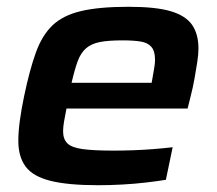

<svg xmlns="http://www.w3.org/2000/svg" viewBox="-20 -538 640 566"><path d="M270 8Q180 8 128.5 -5Q77 -18 55.5 -47Q34 -76 34 -123Q34 -149 38.5 -182.5Q43 -216 51 -254Q67 -331 85.5 -382.5Q104 -434 135 -463.5Q166 -493 219.5 -505.5Q273 -518 359 -518Q439 -518 483 -505Q527 -492 546 -465Q565 -438 565 -395Q565 -377 561.5 -355Q558 -333 553.5 -307Q549 -281 542 -254L533 -218H176Q172 -198 169 -181Q166 -164 166 -151Q166 -128 178.5 -115.5Q191 -103 223.5 -98.5Q256 -94 315 -94Q340 -94 370.5 -95Q401 -96 432.5 -98.5Q464 -101 489 -104L469 -8Q445 -4 411 0Q377 4 340.5 6Q304 8 270 8ZM191 -294H427L429 -305Q432 -323 434.5 -336.5Q437 -350 437 -362Q437 -387 426.5 -399.5Q416 -412 395 -415.5Q374 -419 341 -419Q299 -419 274 -414Q249 -409 233.5 -395.5Q218 -382 209 -357.5Q200 -333 191 -294Z"/></svg>

Font: Saira Expanded SemiBold
Style: Italic
Weight: 600
Width: 7
Italic angle: -12°
Designer: Hector Gatti with collaboration of the Omnibus-Type team
Foundry: Omnibus-Type
Version: Version 1.101